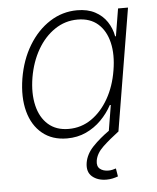

<svg xmlns="http://www.w3.org/2000/svg" viewBox="-53 -593 690 845"><g transform="rotate(-5 291.5 -170.0)"><path d="M226.6 11.2Q161.1 11.2 117.4 -24.7Q73.7 -60.5 56.9 -123.5Q40 -186.5 53.2 -268.6Q66.9 -350.6 105 -413.3Q143.1 -476.1 198.5 -511.5Q253.9 -546.9 319.3 -546.9Q365.2 -546.9 397.9 -529.5Q430.7 -512.2 450.2 -482.9Q469.7 -453.6 476.1 -418H479.5L499.5 -539.1H543.5L454.1 0H411.1L430.7 -118.7H426.3Q407.2 -83 377.9 -53.5Q348.6 -23.9 310.5 -6.3Q272.5 11.2 226.6 11.2ZM237.3 -29.8Q293 -29.8 337.9 -60.8Q382.8 -91.8 413.6 -145.8Q444.3 -199.7 455.6 -269Q467.3 -338.4 454.6 -391.8Q441.9 -445.3 407.2 -475.6Q372.6 -505.9 317.4 -505.9Q262.2 -505.9 216.6 -475.1Q170.9 -444.3 140.1 -390.9Q109.4 -337.4 97.7 -269Q86.4 -200.2 99.1 -146Q111.8 -91.8 147 -60.8Q182.1 -29.8 237.3 -29.8ZM383.8 207Q344.7 207 320.6 186.5Q296.4 166 302.7 125.5Q309.1 87.4 339.8 55.2Q370.6 22.9 413.6 -7.3L454.6 0Q413.1 31.2 383.1 59.6Q353 87.9 347.7 120.1Q343.8 144.5 357.7 156.2Q371.6 168 396 168Q404.8 168 413.1 166Q421.4 164.1 428.7 161.6L434.6 197.3Q423.8 201.2 411.1 204.1Q398.4 207 383.8 207Z"/></g></svg>

Font: Inter 18pt ExtraLight
Style: Italic
Weight: 250
Italic angle: -9.3988°
Designer: Rasmus Andersson
Foundry: rsms
Version: Version 4.001;git-66647c0bb